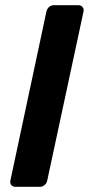

<svg xmlns="http://www.w3.org/2000/svg" viewBox="-20 -720 342 740"><path d="M39 0Q29 0 23.5 -7Q18 -14 20 -24L159 -676Q161 -686 169 -693Q177 -700 188 -700H282Q292 -700 298 -693Q304 -686 302 -676L162 -24Q160 -14 152 -7Q144 0 134 0Z"/></svg>

Font: Rubik Light Medium
Style: Italic
Weight: 500
Italic angle: -12°
Version: Version 2.104